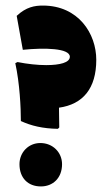

<svg xmlns="http://www.w3.org/2000/svg" viewBox="-20 -664 386 690"><path d="M188 -201 193 -206C193 -225 192 -249 192 -277C278 -289 326 -346 326 -449C326 -543 262 -644 134 -644C105 -644 74 -639 40 -607L62 -485C140 -493 231 -491 231 -460C231 -439 195 -430 146 -430C115 -430 78 -434 43 -441L35 -437C51 -363 55 -277 55 -229C92 -212 133 -202 188 -201ZM127 6C170 6 203 -24 203 -74C203 -116 170 -150 125 -150C82 -150 50 -116 50 -74C50 -25 80 6 127 6Z"/></svg>

Font: FilmFarsi_V5 Display
Style: Regular
Weight: 400
Designer: Borna Izadpanah
Foundry: Borna Izadpanah
Version: Version 1.000;PS 001.000;hotconv 1.0.88;makeotf.lib2.5.64775